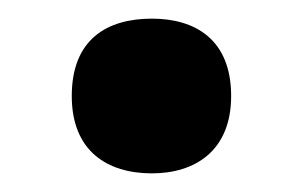

<svg xmlns="http://www.w3.org/2000/svg" viewBox="-20 -173 325 206"><path d="M57 -70C57 -11 95 13 143 13C189 13 228 -11 228 -70C228 -131 189 -153 143 -153C95 -153 57 -131 57 -70Z"/></svg>

Font: Noto Sans Arabic UI
Style: Bold
Weight: 700
Designer: Monotype Design Team, Nadine Chahine and Nizar Qandah
Foundry: Monotype Imaging Inc.
Version: Version 2.010